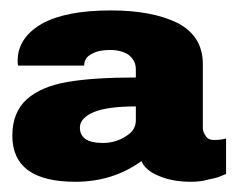

<svg xmlns="http://www.w3.org/2000/svg" viewBox="-20 -757 462 372"><path d="M194.8 -736.8Q273.9 -736.8 323.2 -712.9Q373 -687.5 373 -632.8V-509.8Q373 -500.5 378.9 -493.2Q383.3 -485.8 394 -485.8Q404.3 -485.8 409.2 -486.8Q417.5 -488.3 418 -488.8V-419.9L408.2 -416Q401.9 -412.6 383.8 -409.2Q369.1 -404.8 350.1 -404.8Q314.5 -404.8 288.1 -416Q262.2 -426.3 253.9 -444.8Q198.7 -404.8 126 -404.8Q3.9 -404.8 3.9 -494.1Q3.9 -539.6 32.2 -564.9Q60.1 -589.4 109.9 -598.1Q161.1 -606.9 243.2 -606.9V-623Q243.2 -639.6 229 -650.9Q214.8 -660.2 192.9 -660.2Q171.4 -660.2 158.2 -652.8Q143.1 -645.5 143.1 -629.9H15.1Q14.2 -631.8 14.2 -639.2Q14.2 -683.6 61 -710.9Q107.4 -736.8 194.8 -736.8ZM243.2 -550.8Q189 -550.8 162.1 -540Q134.8 -528.3 134.8 -509.8Q134.8 -480 179.2 -480Q204.1 -480 224.1 -493.2Q243.2 -504.4 243.2 -523.9Z"/></svg>

Font: Archivo-RBTV
Style: Regular
Weight: 500
Designer: Hector Gatti
Foundry: Hector Gatti
Version: ""